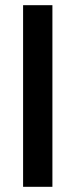

<svg xmlns="http://www.w3.org/2000/svg" viewBox="-20 -720 291 740"><path d="M69 -700V0H182V-700Z"/></svg>

Font: Mint Spirit No2
Style: Bold
Weight: 700
Designer: HARENDAL Hirwen
Foundry: Arkandis Digital Foundry.
Version: Version 1.004;FFEdit